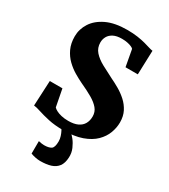

<svg xmlns="http://www.w3.org/2000/svg" viewBox="-239 -864 1085 1232"><g transform="rotate(30 304.0 -248.0)"><path d="M292.5 11Q231 11 183.8 0.5Q136.5 -10 104 -20.8Q71.5 -31.5 53.5 -33L62.5 -219.5H156L180.5 -92Q187.5 -84 202.5 -76Q217.5 -68 240.2 -62.5Q263 -57 292 -57Q334.5 -57 361.5 -69.8Q388.5 -82.5 401.5 -105.8Q414.5 -129 414.5 -159.5Q414.5 -193.5 393.8 -218.2Q373 -243 335.5 -264.8Q298 -286.5 246.5 -310Q218 -323.5 185 -343Q152 -362.5 123 -390.5Q94 -418.5 75.8 -457.2Q57.5 -496 57.5 -548Q57.5 -601.5 87.5 -648.2Q117.5 -695 178 -723.8Q238.5 -752.5 330 -752.5Q373.5 -752.5 407 -747.5Q440.5 -742.5 465.2 -735.8Q490 -729 507.5 -723.5Q525 -718 536 -717L530 -539H439L416.5 -662Q412.5 -667.5 400.2 -673Q388 -678.5 370 -682.2Q352 -686 329 -686Q290 -686 266 -673.5Q242 -661 230.8 -640.8Q219.5 -620.5 219.5 -596.5Q219.5 -556.5 244.2 -528.5Q269 -500.5 309.8 -478.2Q350.5 -456 397.5 -432.5Q427.5 -418.5 460.2 -399.5Q493 -380.5 521.5 -354.8Q550 -329 567.8 -294.5Q585.5 -260 585.5 -214Q585.5 -175.5 570.8 -135.8Q556 -96 522.5 -62.8Q489 -29.5 432.5 -9.2Q376 11 292.5 11ZM265 256Q248 256 227.5 251.8Q207 247.5 194 242L194.5 149.5Q205 152.5 217.5 154Q230 155.5 236 155.5Q270 155.5 287.8 144.2Q305.5 133 305.5 87.5Q305.5 69.5 299.5 51Q293.5 32.5 286 18.5Q278.5 4.5 273 0H324H344.5Q355.5 7 372.5 28.2Q389.5 49.5 402.8 80Q416 110.5 414 144.5Q412 187 393.8 211.2Q375.5 235.5 343.2 245.8Q311 256 265 256Z"/></g></svg>

Font: Merriweather 20pt Black
Style: Regular
Weight: 900
Version: Version 2.100